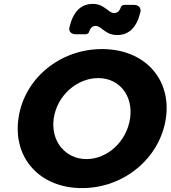

<svg xmlns="http://www.w3.org/2000/svg" viewBox="-20 -958 876 986"><path d="M457 -938C396 -938 356 -899 337 -819C331 -796 346 -782 370 -782H421C428 -782 437 -789 438 -795C444 -815 455 -825 472 -825C501 -825 520 -778 581 -778C642 -778 682 -816 701 -896C706 -919 691 -933 667 -933H617C610 -933 602 -926 600 -920C594 -901 583 -891 565 -891C537 -891 516 -938 457 -938ZM504 -706C288 -706 104 -555 75 -351C45 -146 185 8 401 8C618 8 802 -147 832 -351C861 -554 721 -706 504 -706ZM484 -557C592 -557 665 -468 648 -350C631 -232 532 -141 424 -141C317 -141 239 -232 256 -350C273 -468 376 -557 484 -557Z"/></svg>

Font: Trueno
Style: RoundBdIt
Weight: 700
Designer: Julieta Ulanovsky, Jasper
Foundry: Julieta Ulanovsky, Cannot Into Space Fonts
Version: Version 3.001